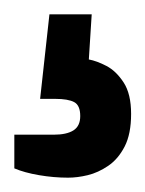

<svg xmlns="http://www.w3.org/2000/svg" viewBox="-20 -48 203 268"><path d="M75 200Q55 200 34.5 196.5Q14 193 0 187V140H55Q73 140 82.5 134Q92 128 92 114Q92 99 83.5 94.5Q75 90 57 90H36L49 -28H108L104 35Q115 37 128.5 44Q142 51 152.5 67Q163 83 163 111Q163 139 154 156.5Q145 174 131 183.5Q117 193 102.5 196.5Q88 200 75 200Z"/></svg>

Font: Archivo ExtraCondensed
Style: Bold
Weight: 700
Width: 2
Designer: Hector Gatti
Foundry: Omnibus-Type
Version: Version 2.001